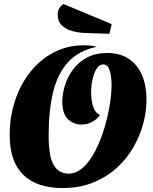

<svg xmlns="http://www.w3.org/2000/svg" viewBox="-20 -929 776 971"><path d="M297 22Q166 22 97.5 -45Q29 -112 29 -246Q29 -338 56 -420Q83 -502 133 -565Q183 -628 252 -664Q321 -700 405 -700Q420 -700 435.5 -698.5Q451 -697 468 -693V-692Q378 -673 325 -615.5Q272 -558 249 -464.5Q226 -371 226 -243Q226 -136 252 -93.5Q278 -51 327 -51Q367 -51 401.5 -83Q436 -115 462.5 -167Q489 -219 507.5 -280Q526 -341 535.5 -401Q545 -461 544 -507Q543 -550 533.5 -576.5Q524 -603 502 -603Q482 -603 468 -580.5Q454 -558 447 -523.5Q440 -489 441 -453Q442 -416 452.5 -386Q463 -356 486 -348Q469 -324 444 -311.5Q419 -299 394 -299Q353 -299 324.5 -325Q296 -351 295 -413Q295 -453 308 -496Q321 -539 348.5 -576.5Q376 -614 419 -637.5Q462 -661 522 -661Q588 -661 632 -631Q676 -601 698 -549.5Q720 -498 721 -432Q722 -373 706 -310Q690 -247 656.5 -187.5Q623 -128 571.5 -81Q520 -34 451.5 -6Q383 22 297 22ZM533 -758 414 -762Q377 -763 345 -772Q313 -781 292.5 -801Q272 -821 272 -855Q272 -874 279.5 -886.5Q287 -899 300 -909L545 -807Z"/></svg>

Font: Sansita Swashed ExtraBold
Style: Regular
Weight: 800
Designer: Pablo Cosgaya
Foundry: Omnibus-Type
Version: Version 1.003; ttfautohint (v1.8.3)